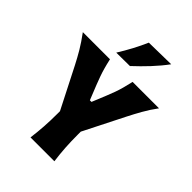

<svg xmlns="http://www.w3.org/2000/svg" viewBox="-301 -1247 1395 1395"><g transform="rotate(45 397.0 -549.5)"><path d="M272.9 0Q281.2 -64.9 285.4 -125.7Q289.6 -186.5 289.6 -263.2V-286.1L129.9 -599.6Q103 -651.9 74.5 -700.2Q45.9 -748.5 1 -809.6H279.8Q290 -764.2 299.1 -732.2Q308.1 -700.2 318.4 -671.6Q328.6 -643.1 342.3 -607.9L387.2 -495.6H403.8L448.7 -605.5Q463.4 -641.6 473.9 -670.9Q484.4 -700.2 493.2 -732.4Q502 -764.6 512.2 -809.6H783.7Q744.6 -756.8 714.6 -703.6Q684.6 -650.4 659.2 -600.1L501.5 -287.6V-263.2Q501.5 -186.5 505.4 -125.7Q509.3 -64.9 518.1 0ZM277.8 -876Q345.7 -984.4 394 -1094.7L620.1 -1098.6Q578.1 -1041.5 526.1 -985.8Q474.1 -930.2 417 -877.4Z"/></g></svg>

Font: Pinar-DS2-FD ExtraBold
Style: Regular
Weight: 800
Designer: Amin Abedi
Version: Version 3.000